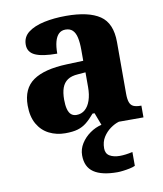

<svg xmlns="http://www.w3.org/2000/svg" viewBox="-87 -620 788 931"><g transform="rotate(-10 307.0 -155.0)"><path d="M200 10Q157 10 121 -8Q85 -26 64 -62.5Q43 -99 43 -154Q43 -237 98 -275.5Q153 -314 265 -318L346 -321V-375Q346 -411 340.5 -435.5Q335 -460 322 -472.5Q309 -485 287 -485Q267 -485 254 -472.5Q241 -460 234.5 -436Q228 -412 228 -377Q155 -377 120 -393Q85 -409 85 -446Q85 -484 114.5 -506.5Q144 -529 193 -539.5Q242 -550 301 -550Q412 -550 467.5 -512.5Q523 -475 523 -382V-128Q523 -101 528.5 -85.5Q534 -70 547 -64Q560 -58 582 -58H586V0H379L356 -61H346Q324 -35 304.5 -19.5Q285 -4 261 3Q237 10 200 10ZM269 -68Q293 -68 310.5 -83Q328 -98 337.5 -126Q347 -154 347 -191V-264L310 -261Q277 -259 258 -246Q239 -233 230.5 -209.5Q222 -186 222 -151Q222 -124 227 -105Q232 -86 242.5 -77Q253 -68 269 -68ZM416 240Q339 240 300 213.5Q261 187 261 130Q261 99 278 72Q295 45 322 26Q349 7 379 0H465Q444 6 422.5 21.5Q401 37 386.5 60Q372 83 372 115Q372 141 391.5 152.5Q411 164 441 164Q455 164 470.5 162Q486 160 504 156V224Q494 229 477 232.5Q460 236 443.5 238Q427 240 416 240Z"/></g></svg>

Font: Noto Rashi Hebrew ExtraBold
Style: Regular
Weight: 800
Version: Version 1.006